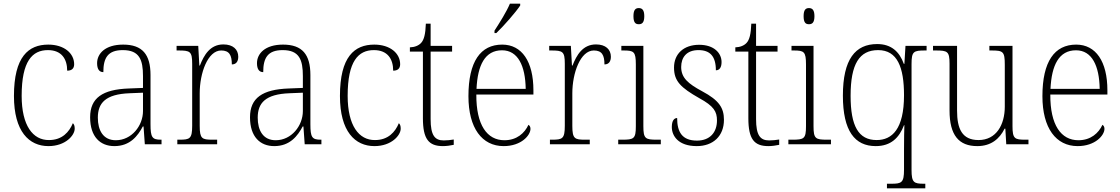

<svg xmlns="http://www.w3.org/2000/svg" viewBox="-20 -786 6102 1046"><path d="M244 10C337 10 387 -49 387 -85C387 -100 384 -108 377 -115C357 -67 319 -23 247 -23C159 -22 98 -102 98 -264C98 -453 156 -513 241 -513C316 -513 346 -464 346 -401C370 -401 384 -412 384 -436C384 -496 329 -543 243 -543C135 -543 56 -477 56 -263C56 -70 138 10 244 10Z M603 10C689 10 731 -46 758 -97H762L769 0H860V-25H856C809 -25 800 -38 800 -109V-377C800 -489 756 -543 651 -543C552 -543 509 -493 509 -442C509 -409 521 -393 543 -393C543 -470 567 -513 649 -513C740 -513 759 -460 759 -371V-307L683 -304C538 -299 471 -252 471 -147C471 -40 527 10 603 10ZM611 -22C542 -22 513 -76 513 -145C513 -225 555 -273 686 -278L759 -281V-181C759 -101 697 -22 611 -22Z M946 0H1163V-25H1137C1081 -25 1068 -30 1068 -100V-278C1068 -388 1112 -511 1185 -511C1229 -511 1243 -486 1243 -435C1268 -435 1278 -453 1278 -477C1278 -516 1250 -544 1197 -544C1124 -544 1091 -485 1069 -429H1066L1060 -536H942V-511H952C1016 -511 1027 -506 1027 -438V-101C1027 -30 1014 -25 958 -25H946Z M1474 10C1560 10 1602 -46 1629 -97H1633L1640 0H1731V-25H1727C1680 -25 1671 -38 1671 -109V-377C1671 -489 1627 -543 1522 -543C1423 -543 1380 -493 1380 -442C1380 -409 1392 -393 1414 -393C1414 -470 1438 -513 1520 -513C1611 -513 1630 -460 1630 -371V-307L1554 -304C1409 -299 1342 -252 1342 -147C1342 -40 1398 10 1474 10ZM1482 -22C1413 -22 1384 -76 1384 -145C1384 -225 1426 -273 1557 -278L1630 -281V-181C1630 -101 1568 -22 1482 -22Z M2020 10C2113 10 2163 -49 2163 -85C2163 -100 2160 -108 2153 -115C2133 -67 2095 -23 2023 -23C1935 -22 1874 -102 1874 -264C1874 -453 1932 -513 2017 -513C2092 -513 2122 -464 2122 -401C2146 -401 2160 -412 2160 -436C2160 -496 2105 -543 2019 -543C1911 -543 1832 -477 1832 -263C1832 -70 1914 10 2020 10Z M2393 10C2412 10 2434 7 2452 3V-26C2432 -23 2418 -21 2397 -21C2348 -21 2326 -50 2326 -137V-505H2443V-536H2326V-657H2300C2298 -600 2290 -569 2274 -552C2261 -538 2240 -529 2213 -528V-505H2284V-142C2284 -29 2315 10 2393 10Z M2674 -619V-606H2684C2726 -646 2791 -721 2814 -756V-766H2758C2739 -721 2703 -664 2674 -619ZM2724 10C2820 10 2870 -49 2870 -84C2870 -96 2865 -102 2859 -106C2838 -61 2796 -22 2728 -22C2634 -22 2574 -104 2575 -271H2886V-294C2886 -451 2823 -543 2716 -543C2598 -543 2532 -451 2532 -262C2532 -88 2606 10 2724 10ZM2844 -302H2576C2582 -431 2622 -512 2715 -512C2802 -512 2842 -427 2844 -302Z M2976 0H3193V-25H3167C3111 -25 3098 -30 3098 -100V-278C3098 -388 3142 -511 3215 -511C3259 -511 3273 -486 3273 -435C3298 -435 3308 -453 3308 -477C3308 -516 3280 -544 3227 -544C3154 -544 3121 -485 3099 -429H3096L3090 -536H2972V-511H2982C3046 -511 3057 -506 3057 -438V-101C3057 -30 3044 -25 2988 -25H2976Z M3460 -654C3478 -654 3490 -663 3490 -698C3490 -732 3478 -742 3460 -742C3442 -742 3431 -732 3431 -698C3431 -663 3442 -654 3460 -654ZM3348 0H3580V-25H3559C3496 -25 3485 -30 3485 -99V-536H3365V-511H3377C3433 -511 3444 -505 3444 -435V-98C3444 -30 3433 -25 3370 -25H3348Z M3776 10C3865 10 3924 -45 3924 -133C3924 -197 3899 -239 3805 -289C3729 -330 3691 -362 3691 -421C3691 -473 3720 -513 3785 -513C3847 -513 3880 -481 3880 -403C3900 -403 3911 -419 3911 -448C3911 -496 3871 -542 3789 -542C3705 -542 3652 -493 3652 -418C3652 -344 3688 -309 3790 -251C3869 -208 3886 -178 3886 -130C3886 -65 3848 -20 3777 -20C3696 -20 3669 -67 3669 -143C3653 -143 3640 -129 3640 -94C3640 -45 3676 10 3776 10Z M4166 10C4185 10 4207 7 4225 3V-26C4205 -23 4191 -21 4170 -21C4121 -21 4099 -50 4099 -137V-505H4216V-536H4099V-657H4073C4071 -600 4063 -569 4047 -552C4034 -538 4013 -529 3986 -528V-505H4057V-142C4057 -29 4088 10 4166 10Z M4387 -654C4405 -654 4417 -663 4417 -698C4417 -732 4405 -742 4387 -742C4369 -742 4358 -732 4358 -698C4358 -663 4369 -654 4387 -654ZM4275 0H4507V-25H4486C4423 -25 4412 -30 4412 -99V-536H4292V-511H4304C4360 -511 4371 -505 4371 -435V-98C4371 -30 4360 -25 4297 -25H4275Z M4812 240H5021V215H5014C4959 215 4946 209 4946 140V-437C4946 -506 4957 -511 5020 -511H5028V-536H4913L4907 -438H4904C4880 -505 4835 -546 4759 -546C4640 -546 4572 -464 4572 -265C4572 -72 4637 10 4751 10C4834 10 4879 -36 4905 -104H4907C4906 -83 4905 -22 4905 31V139C4905 209 4892 215 4836 215H4812ZM4756 -23C4657 -23 4614 -99 4614 -264C4614 -438 4662 -513 4764 -513C4869 -513 4905 -419 4905 -267C4905 -83 4840 -23 4756 -23Z M5304 10C5379 10 5425 -29 5453 -85H5457L5462 0H5583V-25H5566C5508 -25 5496 -30 5496 -99V-536H5370V-511H5380C5445 -511 5454 -506 5454 -433V-205C5454 -107 5408 -23 5311 -23C5221 -23 5194 -85 5194 -183V-536H5063V-511H5078C5142 -511 5153 -506 5153 -439V-184C5153 -49 5204 10 5304 10Z M5851 10C5947 10 5997 -49 5997 -84C5997 -96 5992 -102 5986 -106C5965 -61 5923 -22 5855 -22C5761 -22 5701 -104 5702 -271H6013V-294C6013 -451 5950 -543 5843 -543C5725 -543 5659 -451 5659 -262C5659 -88 5733 10 5851 10ZM5971 -302H5703C5709 -431 5749 -512 5842 -512C5929 -512 5969 -427 5971 -302Z"/></svg>

Font: Noto Serif Ethiopic SemiCondensed ExtraLight
Style: Regular
Weight: 200
Width: 4
Designer: Monotype Design Team
Foundry: Monotype Imaging Inc.
Version: Version 2.102